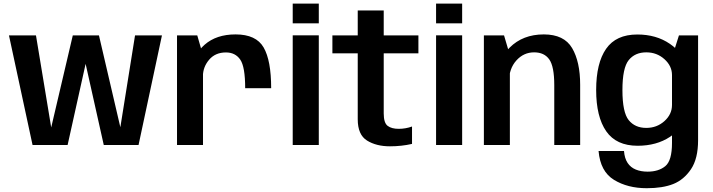

<svg xmlns="http://www.w3.org/2000/svg" viewBox="-20 -784 3855 1038"><path d="M156 0H345.5L477 -592.5H373.5L254.5 -85H258.5L174.5 -592.5H28.5ZM541 0H729L855.5 -592.5H710L629 -86H633L515 -592.5H408.5Z M1305.5 -307H1446Q1446 -457 1405.2 -527.5Q1364.5 -598 1253.5 -598Q1149.5 -598 1086.2 -542.2Q1023 -486.5 1023 -405.5L1077 -371.5Q1077 -421.5 1110.5 -461Q1144 -500.5 1201.5 -500.5Q1252 -500.5 1278.8 -461.8Q1305.5 -423 1305.5 -307ZM937 0H1077.5V-485L1046.5 -592.5H937Z M1562.5 0H1703.5V-593H1562.5ZM1562.5 -764.5V-658H1703.5V-764.5Z M2088 7Q2150.5 7 2207.5 -6V-100Q2172.5 -87.5 2135.5 -87.5Q2097 -87.5 2075.8 -103.5Q2054.5 -119.5 2054.5 -170.5V-495.5H2242V-592.5H2054.5V-727.5H1914V-592.5H1777V-495.5H1914V-139Q1914 -55.5 1964.2 -24.2Q2014.5 7 2088 7Z M2337.5 0H2478.5V-593H2337.5ZM2337.5 -764.5V-658H2478.5V-764.5Z M2596 0H2736.5V-486L2705 -592.5H2596ZM2976.5 0H3116.5V-325.5Q3116.5 -450 3073 -524Q3029.5 -598 2920 -598Q2806.5 -598 2735.2 -526.5Q2664 -455 2664 -379L2732 -344Q2732 -413 2771.5 -457Q2811 -501 2867.5 -501Q2922.5 -501 2949.5 -462.8Q2976.5 -424.5 2976.5 -324Z M3476.5 233.5Q3562.5 233.5 3619.8 210.8Q3677 188 3715.5 131Q3754 74 3754 -26V-592.5H3650.5L3613 -474V-11.5Q3613 84.5 3576.8 114.2Q3540.5 144 3481 144Q3445.5 144 3417.5 132.8Q3389.5 121.5 3373 96.8Q3356.5 72 3353.5 32.5H3216Q3225.5 143 3299.2 188.2Q3373 233.5 3476.5 233.5ZM3427 4Q3529.5 4 3602.2 -44.2Q3675 -92.5 3675 -151L3613 -216.5Q3613 -166 3572 -129.2Q3531 -92.5 3474 -92.5Q3413 -92.5 3379 -134.5Q3345 -176.5 3345 -297Q3345 -417 3379 -459Q3413 -501 3474 -501Q3531 -501 3572 -464.2Q3613 -427.5 3613 -378L3675 -439.5Q3675 -496.5 3601.5 -547Q3528 -597.5 3425.5 -597.5Q3310.5 -597.5 3256.8 -520.2Q3203 -443 3203 -297.5Q3203 -152.5 3257.5 -74.2Q3312 4 3427 4Z"/></svg>

Font: Anybody UltraCondensed Thin SemiBold
Style: Regular
Weight: 600
Version: Version 1.111